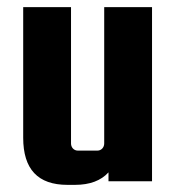

<svg xmlns="http://www.w3.org/2000/svg" viewBox="-20 -508 492 538"><path d="M272 -106C272 -95 264 -86 253 -86H198C187 -86 179 -95 179 -106V-488H45V-122C45 -34 86 10 169 10H190C232 10 263 -2 284 -25V0H406V-488H272Z"/></svg>

Font: sklik
Style: Regular
Weight: 400
Designer: Joe Prince
Foundry: Joe Prince
Version: Version 1.001